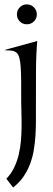

<svg xmlns="http://www.w3.org/2000/svg" viewBox="-20 -667 234 853"><path d="M74.2 -213.4Q74.2 -268.6 74 -307.1Q73.7 -345.7 71.8 -371.1Q69.8 -396.5 65.7 -411.1Q61.5 -425.8 53.5 -432.9Q45.4 -439.9 33.2 -441.7Q21 -443.4 3.4 -443.4V-445.8L145.5 -484.9Q140.1 -422.4 139.9 -349.1Q139.6 -275.9 139.6 -195.3Q139.6 -164.1 139.6 -130.9Q139.6 -97.7 137.5 -64.5Q135.3 -31.2 129.9 1Q124.5 33.2 113 63Q101.6 92.8 83.5 118.9Q65.4 145 38.1 166L8.3 127Q29.3 105.5 42.5 78.1Q55.7 50.8 63 20.5Q70.3 -9.8 73 -41.7Q75.7 -73.7 75.9 -104.5Q76.2 -135.3 75.2 -163.1Q74.2 -190.9 74.2 -213.4ZM55.2 -603Q55.2 -621.6 67.9 -634.5Q80.6 -647.5 99.1 -647.5Q117.7 -647.5 130.6 -634.5Q143.6 -621.6 143.6 -603Q143.6 -584.5 130.6 -571.8Q117.7 -559.1 99.1 -559.1Q80.6 -559.1 67.9 -571.8Q55.2 -584.5 55.2 -603Z"/></svg>

Font: Smythe
Style: Regular
Weight: 400
Version: Version 1.000